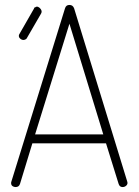

<svg xmlns="http://www.w3.org/2000/svg" viewBox="-20 -757 561 777"><path d="M43 0Q36 0 30.5 -4Q25 -8 25 -16Q25 -20 26 -22L243 -723Q247 -737 261 -737Q275 -737 280 -723L495 -22Q495 -20 495.5 -19.5Q496 -19 496 -17Q496 -10 490 -5Q484 0 476 0Q464 0 460 -13L409 -177H111L61 -13Q57 0 43 0ZM398 -213 261 -661 122 -213ZM90 -605Q89 -601 84 -598Q77 -594 70 -596Q63 -598 58 -605Q54 -613 59 -620L118 -723Q118 -727 122 -727Q128 -732 134.5 -729Q141 -726 145 -720Q152 -710 145 -700Z"/></svg>

Font: AkaAcidDosis
Style: ExtraLight
Weight: 250
Designer: Edgar Tolentino, Pablo Impallari, Igino Marini, Aka-Acid
Foundry: Edgar Tolentino, Pablo Impallari, Igino Marini, Aka-Acid
Version: Version 1.007